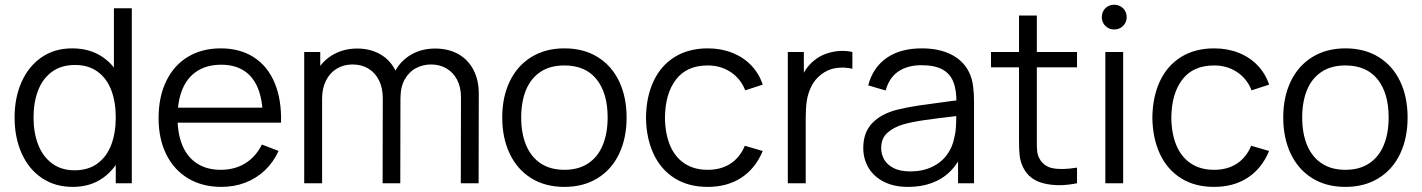

<svg xmlns="http://www.w3.org/2000/svg" viewBox="-20 -754 5852 790"><path d="M279.7 15Q205.7 15 151.4 -22.1Q97.2 -59.2 68.6 -124.2Q40 -189.2 40 -270.7Q40 -351.7 68.6 -416.3Q97.2 -481 150.8 -518Q204.3 -555 276.7 -555Q350.7 -555 403.4 -518.5Q456.2 -482 483.1 -417.7Q510 -353.3 510 -270.7Q510 -188.8 483.1 -124.2Q456.2 -59.5 404.1 -22.2Q352 15 279.7 15ZM287 -53.3Q342.7 -53.3 380.7 -81Q418.7 -108.7 437.5 -157.7Q456.3 -206.7 456.3 -270.7Q456.3 -335.2 437.6 -383.7Q418.8 -432.2 381.2 -459.4Q343.5 -486.7 288.7 -486.7Q232.3 -486.7 194 -458.8Q155.7 -430.8 136.8 -382Q118 -333.2 118 -270.7Q118 -208 137.1 -158.8Q156.2 -109.7 194.2 -81.5Q232.2 -53.3 287 -53.3ZM456.3 0V-406.7H448.7V-720H522.3V0Z M890.8 15Q812.8 15 754.4 -19.8Q696 -54.7 664.2 -118.7Q632.5 -182.7 632.5 -267.7Q632.5 -355.3 663.9 -420.2Q695.3 -485.2 753 -520.1Q810.7 -555 888.2 -555Q967.5 -555 1024.3 -518.4Q1081.2 -481.8 1110.1 -412.9Q1139 -344 1136.3 -249.3H1061.5V-275.3Q1060.2 -345.5 1040.5 -392.6Q1020.8 -439.7 983 -463.7Q945.2 -487.7 890.2 -487.7Q832.5 -487.7 792.2 -462.2Q751.8 -436.8 731.2 -388.2Q710.5 -339.5 710.5 -270Q710.5 -202.2 731.2 -154.1Q751.8 -106 791.8 -80.7Q831.8 -55.3 888.2 -55.3Q945.7 -55.3 989.1 -82Q1032.5 -108.7 1057.5 -159.3L1126.2 -133Q1104.8 -86.2 1069.7 -52.9Q1034.5 -19.7 988.8 -2.3Q943.2 15 890.8 15ZM684.5 -249.3V-311H1097.2V-249.3Z M1876.7 -354.3Q1876.7 -395.3 1860.8 -425.7Q1845 -456 1817.1 -472.3Q1789.2 -488.7 1753.7 -488.7Q1720.7 -488.7 1692.1 -473.9Q1663.5 -459.2 1645.6 -427.8Q1627.7 -396.3 1627.7 -348.3L1584 -361Q1582.3 -418.2 1606.3 -462.1Q1630.3 -506 1673.4 -530.2Q1716.5 -554.3 1770.3 -554.3Q1824.5 -554.3 1865.2 -531.7Q1905.8 -509 1927.9 -466.9Q1950 -424.8 1950 -368.3L1949.3 0H1876ZM1231.7 0V-540H1297.7V-407H1305.3V0ZM1555 -349.7Q1555 -392 1539.5 -423.3Q1524 -454.7 1495.9 -471.7Q1467.8 -488.7 1430.7 -488.7Q1393.7 -488.7 1365.2 -471.2Q1336.8 -453.8 1321.1 -422.1Q1305.3 -390.3 1305.3 -348.3L1261.7 -372.3Q1261.7 -424 1286.1 -465.5Q1310.5 -507 1353.4 -530.7Q1396.3 -554.3 1449.7 -554.3Q1501.7 -554.3 1542 -532.2Q1582.3 -510.2 1605 -467.9Q1627.7 -425.7 1627.7 -366.3L1627 0H1554.3Z M2302.2 15Q2223 15 2165.3 -21.1Q2107.7 -57.2 2077.1 -121.9Q2046.5 -186.7 2046.5 -270.7Q2046.5 -355.2 2077.6 -419.6Q2108.7 -484 2166.6 -519.5Q2224.5 -555 2302.2 -555Q2381.7 -555 2439.4 -519.1Q2497.2 -483.2 2527.7 -418.8Q2558.2 -354.5 2558.2 -270.7Q2558.2 -185.7 2527.4 -121.1Q2496.7 -56.5 2438.8 -20.8Q2380.8 15 2302.2 15ZM2302.2 -55.3Q2360.7 -55.3 2400.6 -82.1Q2440.5 -108.8 2460.3 -157.4Q2480.2 -206 2480.2 -270.7Q2480.2 -370.5 2434.7 -427.6Q2389.2 -484.7 2302.2 -484.7Q2243 -484.7 2203.2 -457.8Q2163.5 -431 2144 -383Q2124.5 -335 2124.5 -270.7Q2124.5 -205 2144.8 -156.5Q2165 -108 2204.8 -81.7Q2244.5 -55.3 2302.2 -55.3Z M2892 15Q2812.3 15 2755.4 -21Q2698.5 -57 2668.8 -121.4Q2639 -185.8 2638 -270Q2639 -355.7 2669.1 -419.9Q2699.2 -484.2 2756.2 -519.6Q2813.3 -555 2892.7 -555Q2946.7 -555 2992.6 -536.9Q3038.5 -518.8 3070.9 -485.1Q3103.3 -451.3 3118.3 -405.7L3046.3 -382.3Q3027.3 -430.5 2986.3 -457.6Q2945.3 -484.7 2892 -484.7Q2805.7 -484.7 2761.3 -426.7Q2717 -368.7 2716 -270Q2716.7 -204.5 2736.7 -156.3Q2756.7 -108.2 2796 -81.8Q2835.3 -55.3 2892 -55.3Q2946.7 -55.3 2985.4 -80.5Q3024.2 -105.7 3044.7 -154.3L3118.3 -132.7Q3088.3 -60.7 3030.3 -22.8Q2972.3 15 2892 15Z M3221.5 0V-540H3287.5V-410L3274.5 -427Q3283.5 -450.7 3297.9 -471.1Q3312.3 -491.5 3329.5 -504.7Q3349.8 -522.3 3377.7 -532.4Q3405.5 -542.5 3434.2 -544.2Q3462.8 -546 3487.2 -540V-471Q3453.8 -479 3419.8 -474Q3385.7 -469 3357.8 -446.7Q3332.2 -426.7 3318.3 -398.4Q3304.5 -370.2 3299.8 -340.2Q3295.2 -310.3 3295.2 -269.3V0Z M3716.7 15Q3657.7 15 3615.9 -6.6Q3574.2 -28.2 3553.1 -64.5Q3532 -100.8 3532 -145Q3532 -208.7 3568.5 -247Q3605 -285.3 3669.3 -302Q3711.7 -312.7 3760.7 -319.9Q3809.7 -327.2 3894 -338.2Q3907.3 -339.8 3919.4 -341.2Q3931.5 -342.7 3941.7 -344.3L3915.3 -328.7Q3916.3 -382.8 3902.5 -417.3Q3888.7 -451.8 3856.7 -468.8Q3824.7 -485.7 3771.3 -485.7Q3714.5 -485.7 3676.7 -460.2Q3638.8 -434.7 3624 -381.7L3552.3 -402.7Q3571.3 -475.7 3627.7 -515.3Q3684 -555 3772.7 -555Q3847.2 -555 3898.8 -527.1Q3950.3 -499.2 3971.7 -447Q3980.8 -425 3984.2 -397.1Q3987.7 -369.2 3987.7 -335.3V0H3922V-135.7L3941 -127.3Q3922.3 -81.3 3890.3 -49.3Q3858.3 -17.3 3814.4 -1.2Q3770.5 15 3716.7 15ZM3725 -48.7Q3775.2 -48.7 3813.8 -66.8Q3852.5 -84.8 3876.2 -117Q3900 -149.2 3907.3 -190.7Q3912.2 -210.3 3913.4 -232.8Q3914.7 -255.2 3914.7 -285.5V-294.7L3942.7 -280L3909 -275.7Q3836.3 -267.3 3787 -260.3Q3737.7 -253.3 3699 -243Q3658.2 -231.3 3631.9 -208.2Q3605.7 -185.2 3605.7 -145Q3605.7 -119.8 3617.9 -97.9Q3630.2 -76 3657 -62.3Q3683.8 -48.7 3725 -48.7Z M4411.5 0Q4336.5 15.5 4275.8 0.8Q4215.2 -13.8 4190.2 -64.3Q4178.3 -88.8 4175.4 -113.8Q4172.5 -138.8 4172.8 -181.5V-195.7V-690H4246.2V-198.3V-182.3Q4245.7 -149.8 4247.4 -132.6Q4249.2 -115.3 4257.2 -101.3Q4274.3 -69.3 4311.7 -61.8Q4349 -54.3 4411.5 -64.3ZM4057.5 -477V-540H4411.5V-477Z M4528 0V-540H4601.3V0ZM4564.7 -632.8Q4550.2 -632.8 4538.5 -639.5Q4526.8 -646.2 4520.2 -657.8Q4513.5 -669.5 4513.5 -683.5Q4513.5 -697.8 4520.2 -709.5Q4526.8 -721.2 4538.5 -727.8Q4550.2 -734.5 4564.7 -734.5Q4578.8 -734.5 4590.6 -727.8Q4602.3 -721.2 4609.1 -709.5Q4615.8 -697.8 4615.8 -683.5Q4615.8 -669.5 4609.1 -657.8Q4602.3 -646.2 4590.6 -639.5Q4578.8 -632.8 4564.7 -632.8Z M4975.5 15Q4895.8 15 4838.9 -21Q4782 -57 4752.2 -121.4Q4722.5 -185.8 4721.5 -270Q4722.5 -355.7 4752.6 -419.9Q4782.7 -484.2 4839.8 -519.6Q4896.8 -555 4976.2 -555Q5030.2 -555 5076.1 -536.9Q5122 -518.8 5154.4 -485.1Q5186.8 -451.3 5201.8 -405.7L5129.8 -382.3Q5110.8 -430.5 5069.8 -457.6Q5028.8 -484.7 4975.5 -484.7Q4889.2 -484.7 4844.8 -426.7Q4800.5 -368.7 4799.5 -270Q4800.2 -204.5 4820.2 -156.3Q4840.2 -108.2 4879.5 -81.8Q4918.8 -55.3 4975.5 -55.3Q5030.2 -55.3 5068.9 -80.5Q5107.7 -105.7 5128.2 -154.3L5201.8 -132.7Q5171.8 -60.7 5113.8 -22.8Q5055.8 15 4975.5 15Z M5515.7 15Q5436.5 15 5378.8 -21.1Q5321.2 -57.2 5290.6 -121.9Q5260 -186.7 5260 -270.7Q5260 -355.2 5291.1 -419.6Q5322.2 -484 5380.1 -519.5Q5438 -555 5515.7 -555Q5595.2 -555 5652.9 -519.1Q5710.7 -483.2 5741.2 -418.8Q5771.7 -354.5 5771.7 -270.7Q5771.7 -185.7 5740.9 -121.1Q5710.2 -56.5 5652.2 -20.8Q5594.3 15 5515.7 15ZM5515.7 -55.3Q5574.2 -55.3 5614.1 -82.1Q5654 -108.8 5673.8 -157.4Q5693.7 -206 5693.7 -270.7Q5693.7 -370.5 5648.2 -427.6Q5602.7 -484.7 5515.7 -484.7Q5456.5 -484.7 5416.8 -457.8Q5377 -431 5357.5 -383Q5338 -335 5338 -270.7Q5338 -205 5358.2 -156.5Q5378.5 -108 5418.2 -81.7Q5458 -55.3 5515.7 -55.3Z"/></svg>

Font: Hauora
Style: Regular
Weight: 400
Designer: Wayne Shih
Foundry: WCYS
Version: Version 1.001